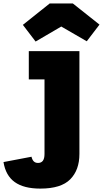

<svg xmlns="http://www.w3.org/2000/svg" viewBox="-140 -858 590 1100"><path d="M25 -565H315V24Q315 116 262.5 169.2Q210 222.5 91 222.5Q-3.5 222.5 -55.5 185.2Q-107.5 148 -120 70.5L40.5 40Q44.5 57.5 53.5 66.5Q62.5 75.5 78 75.5Q96.5 75.5 105.8 62.8Q115 50 115 24V-403H25ZM277.5 -838 430 -717 357 -621.5 211 -706 64 -620 -9 -715.5 144.5 -838Z"/></svg>

Font: Hepta Slab ExtraLight ExtraBold
Style: Regular
Weight: 800
Version: Version 1.102